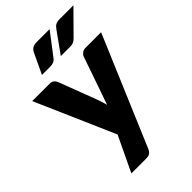

<svg xmlns="http://www.w3.org/2000/svg" viewBox="-270 -826 1082 1082"><g transform="rotate(-45 270.5 -285.5)"><path d="M419.9 -518.6H544.9L268.1 134.3Q261.7 149.9 251 157.2Q241.7 164.6 219.2 164.6H103L203.1 -45.4L-3.9 -518.6H132.8Q151.9 -518.6 161.1 -510.7Q170.4 -502.9 174.8 -491.7L259.8 -268.1Q272.9 -233.4 279.3 -205.6Q281.2 -210.9 285.2 -221.4Q289.1 -231.9 290.5 -237.3Q292.5 -244.1 301.8 -269L378.9 -491.7Q383.3 -502.4 395 -511.2Q405.8 -518.6 419.9 -518.6ZM252 -736.3H352.1L252 -605Q242.2 -592.3 231 -588.4Q220.2 -584 202.1 -584H139.2L196.8 -706.5Q204.1 -720.7 216.3 -729Q228 -736.3 252 -736.3ZM432.1 -736.3H542L412.1 -605Q400.4 -593.3 390.1 -588.9Q380.4 -584 361.8 -584H289.1L377 -706.5Q385.7 -717.3 387.2 -719.2Q392.6 -725.6 397.9 -728.5Q403.3 -731.9 412.6 -734.4Q419.9 -736.3 432.1 -736.3Z"/></g></svg>

Font: Lato-ExtraBold
Style: Regular
Weight: 500
Designer: Lukasz Dziedzic with Adam Twardoch and Botio Nikoltchev
Foundry: tyPoland Lukasz Dziedzic
Version: ""